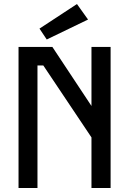

<svg xmlns="http://www.w3.org/2000/svg" viewBox="-20 -933 640 953"><path d="M434 -700V-407L240 -700H72V0H166V-608H195L434 -251V0H529V-700ZM212 -737 417 -836 362 -913 176 -791Z"/></svg>

Font: Kode Mono Medium
Style: Regular
Weight: 500
Monospace: yes
Designer: Isa Ozler
Foundry: Kadena LLC
Version: Version 1.206;gftools[0.9.28]